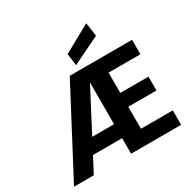

<svg xmlns="http://www.w3.org/2000/svg" viewBox="-205 -1167 1365 1369"><g transform="rotate(-30 477.5 -483.0)"><path d="M20 0 389 -700H902V-581H640V-414H872V-300H640V-119H902V0H490V-128H250L183 0ZM490 -587 310 -243H490ZM466 -743 453 -841 678 -966 694 -854Z"/></g></svg>

Font: DM Sans Black
Style: Regular
Weight: 900
Designer: Colophon Foundry, Jonny Pinhorn
Foundry: Colophon Foundry
Version: Version 4.004; ttfautohint (v1.8.4.7-5d5b)